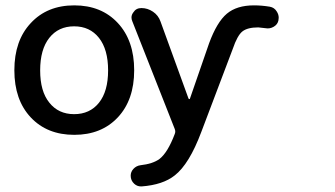

<svg xmlns="http://www.w3.org/2000/svg" viewBox="-20 -583 1219 698"><path d="M159.2 -210Q192.4 -168 249.5 -168Q306.6 -168 339.8 -209.5Q373 -251 373 -327.1Q373 -403.3 339.8 -445.3Q306.6 -487.3 249.5 -487.3Q192.4 -487.3 159.2 -445.3Q126 -403.3 126 -327.1Q126 -251 159.2 -210ZM91.8 -499Q151.4 -563.5 250 -563.5Q348.6 -563.5 408.2 -499.5Q467.8 -435.5 467.8 -327.6Q467.8 -219.7 408.2 -156.2Q348.6 -92.8 250 -92.8Q151.4 -92.8 91.8 -156.2Q32.2 -219.7 32.2 -327.6Q32.2 -435.5 91.8 -499ZM665 -225.6Q666 -222.7 668.5 -222.7Q670.9 -222.7 670.9 -225.6L740.2 -425.8Q768.6 -502.9 804.7 -533.2Q840.8 -563.5 903.3 -563.5Q931.6 -563.5 960.9 -558.6Q977.5 -555.7 986.3 -541Q993.2 -530.3 993.2 -518.6Q993.2 -513.7 992.2 -508.8Q989.3 -494.1 975.1 -485.8Q960.9 -477.5 945.3 -480.5Q931.6 -482.4 918.9 -483.4Q879.9 -483.4 861.3 -468.8Q842.8 -454.1 826.2 -405.3L711.9 -103.5Q668 13.7 615.2 54.7Q572.3 88.9 495.1 94.7Q494.1 94.7 492.2 94.7Q478.5 94.7 467.8 85Q455.1 73.2 455.1 55.7Q455.1 42 464.8 31.2Q475.6 19.5 491.2 17.6Q535.2 12.7 559.6 -4.9Q589.8 -28.3 615.2 -95.7Q619.1 -104.5 615.2 -114.3L460.9 -505.9Q458 -512.7 458 -519.5Q458 -529.3 464.8 -538.1Q474.6 -553.7 494.1 -553.7Q516.6 -553.7 536.1 -540.5Q555.7 -527.3 563.5 -504.9Z"/></svg>

Font: Gen Jyuu GothicX Medium
Style: Regular
Weight: 500
Designer: Ryoko NISHIZUKA (kana &amp; ideographs); Paul D. Hunt (Latin, Greek &amp; Cyrillic); Wenlong ZHANG (bopomofo); Sandoll C
Version: Version 1.058.20140828